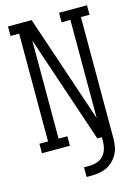

<svg xmlns="http://www.w3.org/2000/svg" viewBox="-136 -808 772 1075"><g transform="rotate(-15 250.0 -271.0)"><path d="M228 193V137H259Q281 137 303 130Q325 123 340 106.5Q355 90 361.5 68.5Q368 47 368 24V0H342L132 -624V-55H183V0H21V-55H71V-680H21V-735H158L368 -111V-680H317V-735H479V-680H429V24Q429 47 425 69.5Q421 92 410.5 112Q400 132 383.5 148.5Q367 165 346.5 175Q326 185 303.5 189Q281 193 259 193Z"/></g></svg>

Font: Iosevka Curly Slab Light
Style: Regular
Weight: 300
Monospace: yes
Designer: Belleve Invis
Foundry: Belleve Invis
Version: Version 22.1.2; ttfautohint (v1.8.4)